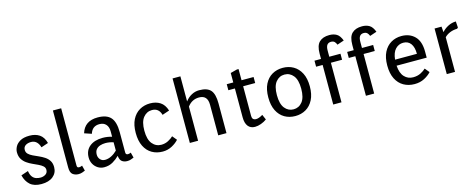

<svg xmlns="http://www.w3.org/2000/svg" viewBox="-36 -1453 5302 2156"><g transform="rotate(-15 2614.5 -375.0)"><path d="M250 15Q165 15 119 -26Q73 -67 56 -138L139 -166Q146 -122 163.5 -98.5Q181 -75 206 -66.5Q231 -58 257 -58Q291 -58 317 -75Q343 -92 343 -126Q343 -152 323.5 -169.5Q304 -187 273.5 -201.5Q243 -216 208.5 -231.5Q174 -247 143.5 -268.5Q113 -290 93.5 -322Q74 -354 74 -401Q74 -432 91 -465Q108 -498 148.5 -521.5Q189 -545 258 -545Q326 -545 372.5 -514Q419 -483 438 -412L355 -384Q344 -425 319 -448.5Q294 -472 256 -472Q218 -472 192 -455Q166 -438 166 -403Q166 -375 185.5 -356Q205 -337 235.5 -322.5Q266 -308 300.5 -293Q335 -278 365.5 -258Q396 -238 415.5 -208Q435 -178 435 -133Q435 -66 385.5 -25.5Q336 15 250 15Z M681 15Q642 15 614 -6Q586 -27 586 -88V-750H682V-85Q682 -69 688.5 -63.5Q695 -58 706 -58Q724 -58 742 -67L758 -5Q742 2 723 8.5Q704 15 681 15Z M980 15Q940 15 907.5 -5Q875 -25 856 -59Q837 -93 837 -135Q837 -217 893 -263Q949 -309 1046 -309Q1073 -309 1100 -305Q1127 -301 1152 -293V-356Q1152 -408 1125 -437.5Q1098 -467 1050 -467Q966 -467 941 -384L858 -412Q898 -545 1050 -545Q1154 -545 1201 -492.5Q1248 -440 1248 -321V-85Q1248 -69 1255.5 -63.5Q1263 -58 1274 -58Q1282 -58 1291.5 -60.5Q1301 -63 1308 -67L1324 -5Q1308 2 1289 8.5Q1270 15 1247 15Q1211 15 1186.5 -3Q1162 -21 1157 -70Q1126 -38 1081.5 -11.5Q1037 15 980 15ZM1009 -63Q1047 -63 1084 -82Q1121 -101 1152 -132V-229Q1131 -236 1107 -240Q1083 -244 1060 -244Q1027 -244 998 -234.5Q969 -225 951 -203Q933 -181 933 -143Q933 -110 954 -86.5Q975 -63 1009 -63Z M1660 15Q1590 15 1535.5 -16.5Q1481 -48 1450 -110.5Q1419 -173 1419 -265Q1419 -358 1450.5 -420Q1482 -482 1536.5 -513.5Q1591 -545 1659 -545Q1727 -545 1775.5 -514Q1824 -483 1846 -412L1763 -384Q1740 -467 1661 -467Q1600 -467 1559.5 -417.5Q1519 -368 1519 -265Q1519 -162 1560 -112.5Q1601 -63 1664 -63Q1708 -63 1745 -82.5Q1782 -102 1804 -124L1847 -72Q1816 -37 1767 -11Q1718 15 1660 15Z M1977 0V-750H2068V-458Q2098 -499 2140.5 -522Q2183 -545 2230 -545Q2324 -545 2363.5 -499.5Q2403 -454 2403 -346V0H2307V-356Q2307 -467 2208 -467Q2125 -467 2073 -397V0Z M2732 15Q2680 15 2652 -21Q2624 -57 2624 -124V-460H2548V-530H2624V-640L2700 -660H2720V-530H2860V-460H2720V-114Q2720 -66 2767 -66Q2798 -66 2844 -94L2870 -34Q2840 -12 2802.5 1.5Q2765 15 2732 15Z M3201 15Q3132 15 3077.5 -16.5Q3023 -48 2991.5 -110.5Q2960 -173 2960 -265Q2960 -358 2991.5 -420Q3023 -482 3077.5 -513.5Q3132 -545 3201 -545Q3270 -545 3324.5 -513.5Q3379 -482 3411 -420Q3443 -358 3443 -265Q3443 -173 3411 -110.5Q3379 -48 3324.5 -16.5Q3270 15 3201 15ZM3201 -63Q3263 -63 3303 -112.5Q3343 -162 3343 -265Q3343 -368 3303 -417.5Q3263 -467 3201 -467Q3140 -467 3100 -417.5Q3060 -368 3060 -265Q3060 -162 3100 -112.5Q3140 -63 3201 -63Z M3644 0V-460H3568V-530H3644V-591Q3644 -685 3685 -725Q3726 -765 3802 -765Q3852 -765 3887 -744Q3922 -723 3944 -664L3864 -637Q3855 -661 3841 -674Q3827 -687 3801 -687Q3771 -687 3755.5 -666.5Q3740 -646 3740 -601V-530H3870V-460H3740V0Z M4024 0V-460H3948V-530H4024V-591Q4024 -685 4065 -725Q4106 -765 4182 -765Q4232 -765 4267 -744Q4302 -723 4324 -664L4244 -637Q4235 -661 4221 -674Q4207 -687 4181 -687Q4151 -687 4135.5 -666.5Q4120 -646 4120 -601V-530H4250V-460H4120V0Z M4588 15Q4517 15 4461.5 -16.5Q4406 -48 4374.5 -110.5Q4343 -173 4343 -265Q4343 -358 4374.5 -420Q4406 -482 4460 -513.5Q4514 -545 4581 -545Q4676 -545 4735 -486Q4794 -427 4794 -307V-237H4444Q4450 -149 4490.5 -106Q4531 -63 4591 -63Q4642 -63 4680 -82.5Q4718 -102 4740 -124L4783 -72Q4752 -37 4702 -11Q4652 15 4588 15ZM4445 -307H4699Q4699 -384 4668.5 -425.5Q4638 -467 4582 -467Q4528 -467 4490.5 -427.5Q4453 -388 4445 -307Z M4964 0V-530H5045L5050 -465Q5081 -500 5124 -522Q5167 -544 5215 -545L5220 -473L5208 -462Q5162 -461 5124 -445.5Q5086 -430 5060 -403V0Z"/></g></svg>

Font: Orienta
Style: Regular
Weight: 400
Designer: Eduardo Rodriguez Tunni
Foundry: Eduardo Rodriguez Tunni
Version: Version 1.002; ttfautohint (v1.8.4.7-5d5b);gftools[0.9.23]